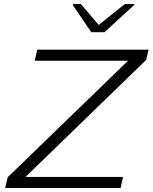

<svg xmlns="http://www.w3.org/2000/svg" viewBox="-20 -935 759 955"><path d="M6 0 18 -53 617 -633H153L165 -688H719L707 -637L107 -55H592L580 0ZM434 -775 342 -910 344 -915H382L471 -811L601 -915H649L647 -910L500 -775Z"/></svg>

Font: Saira Expanded Light
Style: Italic
Weight: 300
Width: 7
Italic angle: -12°
Designer: Hector Gatti with collaboration of the Omnibus-Type team
Foundry: Omnibus-Type
Version: Version 1.101